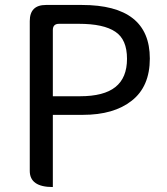

<svg xmlns="http://www.w3.org/2000/svg" viewBox="-20 -754 672 774"><path d="M193 0Q100 0 100 -65V-669Q100 -734 165 -734H310Q584 -734 584 -518Q584 -405 511 -348Q439 -291 314 -291H193V0ZM193 -366H302Q399 -366 445 -403Q492 -440 492 -517Q492 -595 445 -626Q398 -658 298 -658H218Q193 -658 193 -633Z"/></svg>

Font: Swei Toothpaste CJK TC
Style: Regular
Weight: 400
Version: Version 1.0